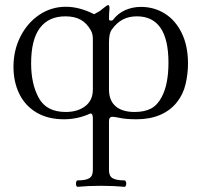

<svg xmlns="http://www.w3.org/2000/svg" viewBox="-20 -451 777 744"><path d="M274.4 260.7Q274.4 255.4 276.1 251.7Q277.8 248 280.8 248Q312 248 325.9 239.7Q339.8 231.4 339.8 208.5V8.3Q339.8 -2 337.6 -6.6Q335.4 -11.2 330.1 -11.2Q281.2 11.2 228 11.2Q165 11.2 120.8 -15.4Q76.7 -42 54.4 -88.1Q32.2 -134.3 32.2 -192.4Q32.2 -255.9 59.1 -309.1Q85.9 -362.3 132.3 -393.6Q178.7 -424.8 235.4 -424.8Q287.6 -424.8 344.7 -396Q356.4 -401.9 363.8 -406.5Q371.1 -411.1 378.9 -418Q394.5 -431.2 399.4 -431.2Q402.3 -431.2 403.3 -427.7Q404.3 -424.3 404.3 -417.5Q402.3 -400.4 402.3 -377Q402.3 -371.1 410.2 -371.1Q415.5 -371.1 417.5 -373.5Q437 -399.4 465.6 -411.9Q494.1 -424.3 525.9 -424.3Q576.7 -424.3 618.2 -398.7Q659.7 -373 684.1 -323.2Q708.5 -273.4 708.5 -205.1Q708.5 -164.6 699 -124.5Q689.5 -84.5 665 -54.2Q639.6 -22.5 600.1 -5.6Q560.5 11.2 509.3 11.2Q469.7 11.2 446.3 6.3Q422.9 1.5 416 1.5Q402.3 1.5 402.3 18.6V208.5Q402.3 231.4 416.7 239.7Q431.2 248 462.4 248Q465.3 248 467.3 252Q469.2 255.9 469.2 260.7Q469.2 265.6 467.3 269.3Q465.3 272.9 462.4 272.9Q421.9 269 371.6 269Q321.3 269 280.8 272.9Q277.8 272.9 276.1 269.3Q274.4 265.6 274.4 260.7ZM234.4 -17.1Q280.8 -17.1 310.3 -39.6Q339.8 -62 339.8 -104V-300.8Q339.8 -319.3 332 -333.5Q316.4 -361.3 292.7 -374.5Q269 -387.7 233.4 -387.7Q168.5 -387.7 134.5 -342.5Q100.6 -297.4 100.6 -205.1Q100.6 -125.5 130.4 -71.3Q160.2 -17.1 234.4 -17.1ZM501.5 -17.1Q540.5 -17.1 565.4 -30.5Q590.3 -43.9 606.4 -74.7Q632.8 -124 632.8 -208Q632.8 -387.7 510.3 -387.7Q479.5 -387.7 456.1 -375.5Q432.6 -363.3 413.1 -336.4Q402.3 -321.8 402.3 -286.6V-104.5Q402.3 -61.5 428 -39.3Q453.6 -17.1 501.5 -17.1Z"/></svg>

Font: JuniusX Light
Style: Regular
Weight: 300
Designer: Peter S. Baker
Foundry: Briery Creek Software
Version: Version 1.008